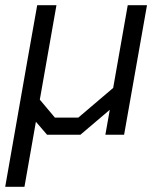

<svg xmlns="http://www.w3.org/2000/svg" viewBox="-24 -518 616 738"><path d="M541 -498 453 0H381L398 -96L285 0H157L114 -50L70 200H-4L81 -284L119 -498H193L131 -146L129 -135L187 -66H277L411 -180L467 -498Z"/></svg>

Font: Chakra Petch
Style: Italic
Weight: 400
Italic angle: -10°
Designer: Katatrad Aksorn Co.,Ltd.
Foundry: Cadson Demak Co.,Ltd.
Version: Version 1.000; ttfautohint (v1.6)